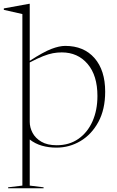

<svg xmlns="http://www.w3.org/2000/svg" viewBox="-43 -762 610 1004"><path d="M74 -688.5 -23 -710.5V-718L108.5 -742H112.5V-444Q184.5 -490.5 225.8 -506.2Q267 -522 298 -522Q395.5 -522 451.2 -458.2Q507 -394.5 507 -282.5Q507 -190 471.5 -124.5Q436 -59 378 -24.5Q320 10 252 10Q211.5 10 176 -0.2Q140.5 -10.5 112.5 -32.5V208.5L185 217.5V222.5H-0.5V217.5L74 208.5ZM112.5 -124.5Q112.5 -95.5 127.2 -67.5Q142 -39.5 173.2 -21Q204.5 -2.5 253.5 -2.5Q319.5 -2.5 367.2 -36Q415 -69.5 440.8 -127.8Q466.5 -186 466.5 -260Q466.5 -367.5 415 -427.8Q363.5 -488 280 -488Q256.5 -488 233.8 -483.8Q211 -479.5 182.2 -468.2Q153.5 -457 112.5 -435.5Z"/></svg>

Font: Newsreader 72pt ExtraLight
Style: Regular
Weight: 275
Designer: Hugues Gentile
Foundry: Production Type
Version: Version 1.003; ttfautohint (v1.8.3)